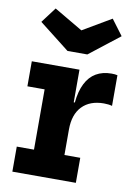

<svg xmlns="http://www.w3.org/2000/svg" viewBox="-91 -885 661 944"><g transform="rotate(10 239.0 -413.5)"><path d="M301.5 -631.5H202.5L51 -750L109 -827L252 -743L394 -826.5L452 -749ZM276.5 -125H355.5V0H38.5V-125H124.5V-426H38.5V-551H276.5ZM465 -403.5Q456.5 -406 446.2 -407.2Q436 -408.5 424 -408.5Q354.5 -408.5 315.5 -368Q276.5 -327.5 276.5 -252.5L250 -388H282Q287.5 -445 306.8 -483.2Q326 -521.5 358.5 -540.5Q391 -559.5 435.5 -559.5Q444 -559.5 451.2 -558.8Q458.5 -558 465 -556.5Z"/></g></svg>

Font: Hepta Slab ExtraLight
Style: Bold
Weight: 700
Version: Version 1.102